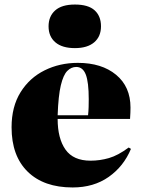

<svg xmlns="http://www.w3.org/2000/svg" viewBox="-20 -812 622 846"><path d="M300 14Q173 14 102 -55.5Q31 -125 31 -251Q31 -342 70.5 -405.5Q110 -469 176.5 -502Q243 -535 323 -535Q428 -535 491.5 -482.5Q555 -430 555 -338Q555 -327 554.5 -315Q554 -303 553 -288H234Q234 -202 268.5 -153Q303 -104 379 -104Q420 -104 460 -115.5Q500 -127 547 -162L557 -156Q525 -79 459 -32.5Q393 14 300 14ZM234 -304H368Q370 -322 370.5 -340Q371 -358 371 -375Q371 -450 358 -483.5Q345 -517 316 -517Q294 -517 276.5 -499.5Q259 -482 248 -436Q237 -390 234 -304ZM310 -600Q254 -600 224 -625.5Q194 -651 194 -696Q194 -740 223 -766Q252 -792 310 -792Q369 -792 397 -766.5Q425 -741 425 -696Q425 -651 395 -625.5Q365 -600 310 -600Z"/></svg>

Font: Literata 72pt ExtraBold
Style: Regular
Weight: 800
Designer: Latin by Veronika Burian and Jose Scaglione. Greek by Irene Vlachou. Cyrillic by Vera Evstafieva.
Foundry: TypeTogether
Version: Version 3.002